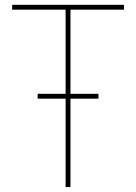

<svg xmlns="http://www.w3.org/2000/svg" viewBox="-20 -771 560 790"><path d="M490 -731.2H270V-385H385V-365H270V-1.2H250V-365H135V-385H250V-731.2H30V-751.2H490Z"/></svg>

Font: Now Thin
Style: Regular
Weight: 250
Designer: Alfredo Marco Pradil
Foundry: Alfredo Marco Pradil
Version: Version 1.002;PS 001.002;hotconv 1.0.88;makeotf.lib2.5.64775